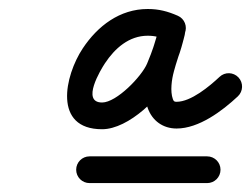

<svg xmlns="http://www.w3.org/2000/svg" viewBox="-20 -552 563 431"><path d="M181 -141C181 -141 181 -141 181 -141C269 -141 357 -141 445 -141C461.6 -141 475 -154.4 475 -171C475 -187.6 461.6 -201 445 -201C445 -201 445 -201 445 -201C357 -201 269 -201 181 -201C164.4 -201 151 -187.6 151 -171C151 -154.4 164.4 -141 181 -141ZM379.2 -516.6C379.2 -516.6 379.2 -516.6 379.2 -516.6C356.6 -526.5 336.8 -531.8 311.6 -531.8C249 -531.8 199.2 -493.8 165.7 -443.3C125.2 -382.2 98.5 -261.9 209.2 -261.9C268.8 -261.9 344.4 -335.6 365.6 -386.3C379 -418.3 389.8 -448.9 396.2 -482.8C399.7 -501.9 386.1 -513.8 371 -516.1C355.9 -518.5 339.3 -511.2 336.9 -492C336.4 -487.9 335.7 -484.2 334.5 -480.2C334.5 -480.2 334.3 -479.7 334.2 -479.3C334.1 -478.9 334 -478.4 334 -478.4C333 -474.4 331.8 -470.5 330.6 -466.6C330.6 -466.6 330.6 -466.5 330.6 -466.4C330.5 -466.4 330.5 -466.3 330.5 -466.3C324.8 -446.5 317.6 -427 312.4 -407.1C312.4 -407.1 312.4 -407.2 312.4 -407.3C312.5 -407.5 312.5 -407.6 312.5 -407.6C304.1 -377.4 300.9 -338.8 311.7 -309.2C322 -280.7 346 -263.5 376.4 -263.5C426.4 -263.5 478.8 -302.8 514 -335.8C526 -347.1 526.6 -366.1 515.3 -378.2C503.9 -390.3 484.9 -390.9 472.9 -379.5C450.3 -358.3 408.7 -323.5 376.4 -323.5C371.1 -323.5 369.8 -324.7 368 -329.7C361.7 -347.1 365.4 -373.8 370.3 -391.4C370.3 -391.5 370.3 -391.6 370.3 -391.7C370.4 -391.8 370.4 -391.9 370.4 -391.9C375.5 -411.3 382.5 -430.3 388.1 -449.5C388.1 -449.5 388.1 -449.4 388.1 -449.4C388.1 -449.3 388 -449.2 388 -449.2C389.6 -454.3 391.1 -459.4 392.4 -464.6C392.4 -464.6 392.3 -464.2 392.1 -463.7C392 -463.3 391.9 -462.8 391.9 -462.8C394.1 -470.1 395.5 -477.1 396.4 -484.6C398.8 -503.9 385.8 -515.7 371.3 -517.9C356.7 -520.2 340.7 -512.9 337.2 -493.8C331.6 -464.1 322 -437.5 310.3 -409.5C298.2 -380.5 241.6 -321.9 209.2 -321.9C161.4 -321.9 206.2 -395.8 215.7 -410.1C237.8 -443.5 269.6 -471.8 311.6 -471.8C328.6 -471.8 340.2 -468.1 355.2 -461.6C370.3 -455 388 -461.9 394.7 -477.1C401.3 -492.3 394.4 -510 379.2 -516.6Z"/></svg>

Font: FRB American Cursive
Style: Bold Italic
Weight: 700
Italic angle: -25°
Version: Version 2.0;Modular Font Editor K font №1